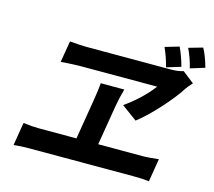

<svg xmlns="http://www.w3.org/2000/svg" viewBox="-116 -966 1256 1125"><g transform="rotate(15 512.5 -403.5)"><path d="M56.5 16 79.5 -123.9Q134.6 -116.8 175.4 -116.8H402.3L441.8 -355.8Q454.9 -435 456.3 -465.9H599.1Q583.1 -409.8 573.9 -355.1L534.4 -116.8H809.3Q836.6 -116.8 900.6 -123.9L877.5 16Q844.1 11 788.4 11H154.1Q99.4 11 56.5 16ZM197.1 -525.9 218.8 -655.9Q285.9 -649.9 321.7 -649.9H831.7Q875.4 -649.9 907.3 -660.2L978 -605.1Q951.7 -576 945.7 -566.1Q907 -505.3 838.1 -429.2Q769.2 -353 709.9 -307.2L616.1 -376.1Q714.8 -445.3 780.9 -532H312.1Q294.7 -532 266 -530.5Q237.2 -529.1 217.3 -527.7ZM897.4 -799 982.2 -823.2Q1005.7 -780.9 1024.9 -712L937.5 -685Q924.7 -741.5 897.4 -799ZM801.5 -654.8Q785.9 -716.3 762.1 -768.1L847.3 -793Q870.7 -744 887.8 -681.1Z"/></g></svg>

Font: Karasuma Gothic
Style: Bold Italic
Weight: 700
Italic angle: 9.39998°
Designer: Rasmus Andersson / Ryoko Nishizuka
Foundry: Genbu
Version: Version 1.00